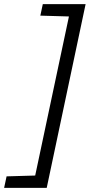

<svg xmlns="http://www.w3.org/2000/svg" viewBox="-66 -763 464 933"><path d="M-46 150 -34 94 105 90 269 -683 130 -687 142 -743H350L161 150Z"/></svg>

Font: Saira Expanded
Style: Italic
Weight: 400
Width: 7
Italic angle: -12°
Designer: Hector Gatti with collaboration of the Omnibus-Type team
Foundry: Omnibus-Type
Version: Version 1.101